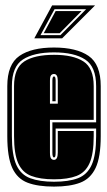

<svg xmlns="http://www.w3.org/2000/svg" viewBox="-20 -680 395 711"><path d="M180 11Q120 11 82 -3.5Q44 -18 25.5 -58Q7 -98 7 -176V-361Q7 -442 52 -473Q97 -504 180 -504Q263 -504 308 -473Q353 -442 353 -361V-176Q353 -98 334 -58Q315 -18 277 -3.5Q239 11 180 11ZM180 -7Q234 -7 268.5 -20Q303 -33 319.5 -69.5Q336 -106 336 -176V-204H186V-115Q186 -104 184.5 -100.5Q183 -97 180 -97Q174 -97 174 -115V-227H336V-361Q336 -433 295.5 -459.5Q255 -486 180 -486Q105 -486 64.5 -459.5Q24 -433 24 -361V-176Q24 -106 40.5 -69.5Q57 -33 92 -20Q127 -7 180 -7ZM180 -16Q129 -16 96 -28.5Q63 -41 47.5 -75.5Q32 -110 32 -176V-361Q32 -428 70 -452.5Q108 -477 180 -477Q251 -477 289 -452.5Q327 -428 327 -361V-236H165V-115Q165 -99 169 -93.5Q173 -88 180 -88Q194 -88 194 -115V-195H327V-176Q327 -110 311.5 -75.5Q296 -41 263.5 -28.5Q231 -16 180 -16ZM165 -296H194V-381Q194 -406 180 -406Q173 -406 169 -401Q165 -396 165 -381ZM174 -305V-382Q174 -397 180 -397Q186 -397 186 -382V-305ZM173 -660H332L210 -538H107ZM130 -550H204L299 -646H182ZM142 -557 186 -639H282L201 -557Z"/></svg>

Font: Alumni Sans Collegiate One SC
Style: Regular
Weight: 400
Designer: Robert E. Leuschke
Foundry: Robert E. Leuschke
Version: Version 1.100